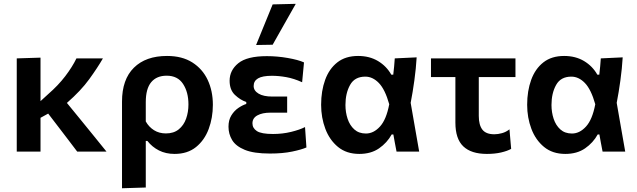

<svg xmlns="http://www.w3.org/2000/svg" viewBox="-20 -810 3406 1026"><path d="M69.5 0V-498L196.5 -502V-269.5L237.5 -307Q291 -353.5 328.8 -403Q366.5 -452.5 388.5 -498H530Q501.5 -448.5 457 -387Q412.5 -325.5 337.5 -260L409.5 -172Q441.5 -132.5 477.8 -88Q514 -43.5 549 0H392.5Q369 -31.5 346.2 -61Q323.5 -90.5 300 -121.5L237.5 -203L196.5 -180.5V0Z M632 196V-267Q632 -385.5 695.5 -448.2Q759 -511 872.5 -511Q953 -511 1007.5 -476.5Q1062 -442 1089.8 -383Q1117.5 -324 1117.5 -250Q1117.5 -180.5 1095.2 -120.8Q1073 -61 1027.5 -24.2Q982 12.5 913 12.5Q866 12.5 829.5 -6Q793 -24.5 767.5 -57H759V192ZM866.5 -97Q908.5 -97 935.2 -118.8Q962 -140.5 974.5 -175.8Q987 -211 987 -252Q987 -317.5 958.2 -361.5Q929.5 -405.5 870.5 -405.5Q817 -405.5 788 -370.8Q759 -336 759 -264V-161Q775.5 -131.5 803 -114.2Q830.5 -97 866.5 -97Z M1422.5 10.5Q1336.5 10.5 1288.2 -9.2Q1240 -29 1220.5 -61.5Q1201 -94 1201 -133Q1201 -168.5 1216.2 -193.2Q1231.5 -218 1253.5 -233Q1275.5 -248 1296 -254.5V-265Q1263.5 -276 1235.2 -303Q1207 -330 1207 -378.5Q1207 -434.5 1253.5 -472.2Q1300 -510 1406 -510Q1461.5 -510 1517.5 -500.2Q1573.5 -490.5 1604.5 -476.5L1594.5 -370.5Q1550.5 -390.5 1509.8 -397.8Q1469 -405 1433 -405Q1382.5 -405 1359 -391.2Q1335.5 -377.5 1335.5 -350.5Q1335.5 -325.5 1361.5 -309.8Q1387.5 -294 1435.5 -294H1514.5V-208H1425Q1382 -208 1355.5 -193.5Q1329 -179 1329 -151Q1329 -125 1352.8 -109.5Q1376.5 -94 1439 -94Q1489.5 -94 1535.5 -105.2Q1581.5 -116.5 1610 -131L1617.5 -22Q1591.5 -10.5 1541 0Q1490.5 10.5 1422.5 10.5ZM1348.5 -569.5Q1370.5 -624 1392.8 -678.2Q1415 -732.5 1437 -786.5L1560.5 -789.5Q1528.5 -733.5 1498 -679Q1467.5 -624.5 1437 -571Z M1900 12.5Q1831.5 12.5 1786.2 -24.8Q1741 -62 1718.5 -121.8Q1696 -181.5 1696 -250Q1696 -324 1717.5 -383.2Q1739 -442.5 1782.8 -476.8Q1826.5 -511 1893.5 -511Q1954.5 -511 2000 -483.8Q2045.5 -456.5 2071 -411H2081.5Q2084.5 -434 2086.2 -455.5Q2088 -477 2089.5 -498L2206.5 -503.5Q2203 -443.5 2194.2 -380Q2185.5 -316.5 2174.5 -260.5Q2186 -195.5 2197.2 -130.2Q2208.5 -65 2220 0H2099Q2094.5 -23 2090.2 -46Q2086 -69 2082 -91.5H2073Q2048.5 -47 2005.5 -17.2Q1962.5 12.5 1900 12.5ZM1935.5 -96.5Q1976.5 -96.5 2010.5 -133.8Q2044.5 -171 2060 -253Q2037.5 -332.5 2004.5 -366.5Q1971.5 -400.5 1932 -400.5Q1875.5 -400.5 1850.8 -356.2Q1826 -312 1826 -249Q1826 -210 1837.5 -175.2Q1849 -140.5 1873.2 -118.5Q1897.5 -96.5 1935.5 -96.5Z M2582 12.5Q2498 12.5 2455.8 -27.8Q2413.5 -68 2413.5 -155V-398H2283V-498H2734.5V-398H2538.5V-190.5Q2538.5 -142 2557.8 -117.2Q2577 -92.5 2621.5 -92.5Q2641 -92.5 2662.8 -98.5Q2684.5 -104.5 2702.5 -119L2711.5 -14.5Q2691 -3 2657.5 4.8Q2624 12.5 2582 12.5Z M3001 12.5Q2932.5 12.5 2887.2 -24.8Q2842 -62 2819.5 -121.8Q2797 -181.5 2797 -250Q2797 -324 2818.5 -383.2Q2840 -442.5 2883.8 -476.8Q2927.5 -511 2994.5 -511Q3055.5 -511 3101 -483.8Q3146.5 -456.5 3172 -411H3182.5Q3185.5 -434 3187.2 -455.5Q3189 -477 3190.5 -498L3307.5 -503.5Q3304 -443.5 3295.2 -380Q3286.5 -316.5 3275.5 -260.5Q3287 -195.5 3298.2 -130.2Q3309.5 -65 3321 0H3200Q3195.5 -23 3191.2 -46Q3187 -69 3183 -91.5H3174Q3149.5 -47 3106.5 -17.2Q3063.5 12.5 3001 12.5ZM3036.5 -96.5Q3077.5 -96.5 3111.5 -133.8Q3145.5 -171 3161 -253Q3138.5 -332.5 3105.5 -366.5Q3072.5 -400.5 3033 -400.5Q2976.5 -400.5 2951.8 -356.2Q2927 -312 2927 -249Q2927 -210 2938.5 -175.2Q2950 -140.5 2974.2 -118.5Q2998.5 -96.5 3036.5 -96.5Z"/></svg>

Font: Commissioner SemiBold
Style: Regular
Weight: 600
Designer: Kostas Bartsokas
Foundry: Kostas Bartsokas
Version: Version 1.000; ttfautohint (v1.8.3)